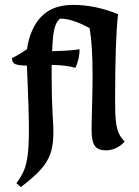

<svg xmlns="http://www.w3.org/2000/svg" viewBox="-20 -605 566 784"><path d="M47 143Q67 116 77.5 91.5Q88 67 93 28.5Q98 -10 98 -77Q98 -153 90 -337Q52 -338 40.5 -344Q29 -350 29 -368Q57 -381 90 -404Q103 -490 149 -537.5Q195 -585 278 -585Q370 -585 462 -547Q450 -441 450 -192Q450 -137 453.5 -108Q457 -79 464.5 -62Q472 -45 489 -27Q472 -8 451.5 0.5Q431 9 414 9Q381 9 367.5 -9Q354 -27 354 -73Q354 -104 356 -172Q358 -248 358 -297Q358 -421 346 -490Q275 -529 226 -529Q210 -518 202.5 -489Q195 -460 193 -396Q273 -398 305 -404Q305 -365 288 -328Q252 -339 191 -340V-278Q191 -212 195 -134Q198 -92 198 -63Q198 -14 186.5 20.5Q175 55 147 86.5Q119 118 65 159Z"/></svg>

Font: Mirza Medium
Style: Regular
Weight: 500
Designer: Arabic design by Kourosh Beigpour, Latin design by Eduardo Tunni, engineering by Lasse Fister
Version: Version 1.0010g